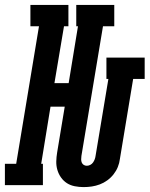

<svg xmlns="http://www.w3.org/2000/svg" viewBox="-68 -755 610 783"><path d="M273 8Q255 8 237 4.5Q219 1 205 -8Q191 -17 181 -31Q171 -45 166 -62Q161 -79 161.5 -97Q162 -115 165 -133L196 -320H138L100 -87H107V0H-48V-87H-2L91 -648H56V-735H211V-648H193L154 -416H212L250 -648H243V-735H398V-648H352L264 -119Q263 -112 263 -105Q263 -98 265.5 -92Q268 -86 273.5 -82.5Q279 -79 286 -79Q293 -79 300 -82.5Q307 -86 311.5 -92.5Q316 -99 318.5 -106Q321 -113 322 -121L374 -433H366V-520H522V-433H475L421 -107Q419 -90 412.5 -74Q406 -58 395 -44Q384 -30 369.5 -19.5Q355 -9 339 -3Q323 3 306.5 5.5Q290 8 273 8Z"/></svg>

Font: Iosevka Gothic
Style: Bold Italic
Weight: 700
Italic angle: -9°
Monospace: yes
Designer: Belleve Invis
Foundry: Belleve Invis
Version: Version 15.5.1; ttfautohint (v1.8.4)